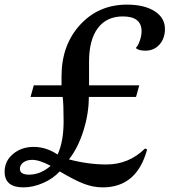

<svg xmlns="http://www.w3.org/2000/svg" viewBox="-38 -800 740 830"><path d="M511 -780Q586 -780 630.5 -751.5Q675 -723 675 -675Q675 -634 651.5 -607.5Q628 -581 591 -581Q559 -581 549 -593Q558 -600 566 -623Q574 -646 574 -665Q574 -729 493 -729Q423 -729 385 -678.5Q347 -628 347 -534V-431H564L550 -381H346Q346 -309 322.5 -234.5Q299 -160 260 -111Q343 -89 422 -89Q519 -89 589 -158L598 -154Q554 10 406 10Q366 10 326 -5Q286 -20 220 -59Q192 -28 148.5 -9Q105 10 63 10Q-18 10 -18 -58Q-18 -104 18.5 -134.5Q55 -165 108 -165Q161 -165 211 -132Q237 -188 237 -276Q237 -348 233 -381H94L108 -431H228V-470Q228 -605 308 -692.5Q388 -780 511 -780ZM181 -83Q133 -109 101 -109Q78 -109 63 -98Q48 -87 48 -70Q48 -45 88 -45Q137 -45 181 -83Z"/></svg>

Font: Libre Baskerville
Style: Italic
Weight: 400
Italic angle: -15°
Designer: Pablo Impallari, Rodrigo Fuenzalida
Foundry: Pablo Impallari, Rodrigo Fuenzalida
Version: Version 1.051;Glyphs 3.2.3 (3260)